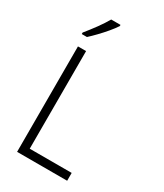

<svg xmlns="http://www.w3.org/2000/svg" viewBox="-231 -1037 962 1126"><g transform="rotate(30 250.0 -474.0)"><path d="M84 0V-714H139V-53H423V0ZM67 -798Q98 -836 126 -874.5Q154 -913 174 -948H237V-940Q222 -917 198.5 -889Q175 -861 149 -834Q123 -807 102 -788H67Z"/></g></svg>

Font: Noto Sans Mono ExtraCondensed Light
Style: Regular
Weight: 300
Width: 2
Designer: Monotype Design Team
Foundry: Monotype Imaging Inc.
Version: Version 2.014; ttfautohint (v1.8.4.7-5d5b)